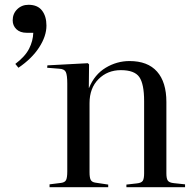

<svg xmlns="http://www.w3.org/2000/svg" viewBox="-20 -782 818 802"><path d="M187 0V-12L235 -18Q251 -20 256 -30Q261 -40 261 -66V-433Q261 -468 255 -481Q249 -494 227 -495L177 -499L178 -509L347 -518L352 -513L351 -415H352Q375 -471 421.5 -499Q468 -527 521 -527Q597 -527 636 -483Q675 -439 675 -356V-58Q675 -36 681 -27.5Q687 -19 706 -17L753 -12V0H508V-11L552 -16Q571 -18 576.5 -27Q582 -36 582 -58V-360Q582 -431 562 -460Q542 -489 485 -489Q429 -489 391.5 -451.5Q354 -414 354 -351V-62Q354 -40 359 -30.5Q364 -21 379 -19L432 -11V0ZM57 -499 44 -515Q85 -546 101.5 -578.5Q118 -611 119 -645H92Q64 -645 48.5 -660Q33 -675 33 -697Q33 -725 52 -743.5Q71 -762 99 -762Q137 -762 155.5 -738Q174 -714 174 -675Q174 -631 143.5 -584Q113 -537 57 -499Z"/></svg>

Font: Literata 72pt
Style: Regular
Weight: 400
Designer: Latin by Veronika Burian and Jose Scaglione. Greek by Irene Vlachou. Cyrillic by Vera Evstafieva.
Foundry: TypeTogether
Version: Version 3.002